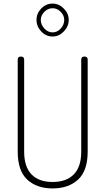

<svg xmlns="http://www.w3.org/2000/svg" viewBox="-20 -1047 589 1073"><path d="M79 -200V-714Q79 -731 97 -731Q115 -731 115 -714V-200Q115 -115 156 -72.5Q197 -30 274 -30Q351 -30 392.5 -72.5Q434 -115 434 -200V-714Q434 -731 452 -731Q470 -731 470 -714V-200Q470 -93 416.5 -43.5Q363 6 274 6Q185 6 132 -43.5Q79 -93 79 -200ZM274 -1027Q309 -1027 336.5 -999.5Q364 -972 364 -936Q364 -899 336.5 -871Q309 -843 274 -843Q237 -843 210.5 -871Q184 -899 184 -936Q184 -972 210.5 -999.5Q237 -1027 274 -1027ZM339 -936Q339 -960 319.5 -980.5Q300 -1001 274 -1001Q247 -1001 227.5 -980.5Q208 -960 208 -936Q208 -909 228 -887.5Q248 -866 274 -866Q300 -866 319.5 -887.5Q339 -909 339 -936Z"/></svg>

Font: Dosis
Style: ExtraLight
Weight: 250
Designer: Edgar Tolentino, Pablo Impallari, Igino Marini
Foundry: Edgar Tolentino, Pablo Impallari, Igino Marini
Version: Version 1.007